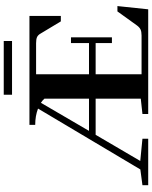

<svg xmlns="http://www.w3.org/2000/svg" viewBox="92 -940 847 1072"><g transform="rotate(-90 516.0 -403.5)"><path d="M523.4 -760.3V-806.6H823.7V-760.3ZM18.6 0V-32.2L106.4 -43.9L446.3 -615.2Q405.3 -630.9 355.5 -630.9V-663.1H963.4V-487.8H933.1L864.7 -601.6Q856.9 -615.2 845.5 -620.6Q834 -626 811 -626H637.7V-330.6H812V-431.2H844.2V-202.6H812V-293.5H637.7V-37.1H854Q876 -37.1 888.2 -43Q900.4 -48.8 911.6 -64.5L988.8 -171.9H1018.6L1000.5 0H416V-32.2L501.5 -41.5V-293.5H299.8L153.8 -44.4L277.8 -32.2V0ZM501.5 -579.6Q491.7 -590.8 478.5 -599.1L321.8 -330.6H501.5Z"/></g></svg>

Font: Elstob 10pt SemiBold
Style: Regular
Weight: 600
Designer: Peter S. Baker
Version: Version 1.015